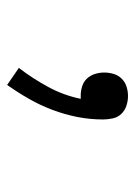

<svg xmlns="http://www.w3.org/2000/svg" viewBox="60 -225 380 540"><g transform="rotate(90 250.0 45.0)"><path d="M219 215 171 182Q201 143 224.5 99.5Q248 56 258 8H249Q236 8 223 4Q210 0 201 -9.5Q192 -19 188 -32Q184 -45 184 -58Q184 -72 188 -85Q192 -98 201.5 -107.5Q211 -117 224 -121Q237 -125 250 -125Q264 -125 277.5 -120.5Q291 -116 300.5 -106Q310 -96 313 -82Q316 -68 316 -55Q316 -18 309 17.5Q302 53 289 87.5Q276 122 258 153.5Q240 185 219 215Z"/></g></svg>

Font: Iosevka Fixed Light
Style: Regular
Weight: 300
Monospace: yes
Designer: Belleve Invis
Foundry: Belleve Invis
Version: Version 32.3.0